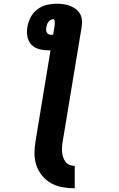

<svg xmlns="http://www.w3.org/2000/svg" viewBox="-20 -755 640 1030"><path d="M381 255Q347 255 314 249Q281 243 253.5 227.5Q226 212 206 187.5Q186 163 175.5 132.5Q165 102 165 68Q165 34 171 0L251 -485H241Q214 -485 189.5 -491.5Q165 -498 148.5 -515.5Q132 -533 127 -558.5Q122 -584 127 -610Q131 -636 144 -661.5Q157 -687 180 -704.5Q203 -722 230 -728.5Q257 -735 284 -735Q302 -735 321 -732.5Q340 -730 356 -723.5Q372 -717 386.5 -706.5Q401 -696 409.5 -680.5Q418 -665 419.5 -647Q421 -629 418 -610L317 0Q314 15 313 30Q312 45 313 59.5Q314 74 318.5 88Q323 102 331.5 113Q340 124 353 129.5Q366 135 381 135ZM255 -568Q257 -568 259.5 -568.5Q262 -569 265 -569L272 -610Q273 -616 273.5 -622Q274 -628 274 -634Q274 -640 272.5 -646Q271 -652 265 -652Q258 -652 251 -647.5Q244 -643 239.5 -637Q235 -631 232.5 -624Q230 -617 229 -610Q227 -602 227.5 -594.5Q228 -587 231 -581Q234 -575 240.5 -571.5Q247 -568 255 -568Z"/></svg>

Font: Iosevka Heavy Extended Oblique
Style: Regular
Weight: 900
Width: 7
Italic angle: -9°
Monospace: yes
Designer: Belleve Invis
Foundry: Belleve Invis
Version: Version 32.5.0; ttfautohint (v1.8.4)